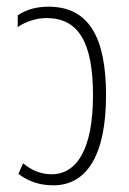

<svg xmlns="http://www.w3.org/2000/svg" viewBox="-20 -545 387 574"><path d="M140 9C239 9 297 -81 297 -260C297 -433 246 -525 125 -525C93 -525 60 -518 33 -499V-464C57 -481 90 -491 119 -491C215 -491 258 -418 258 -260C258 -98 209 -24 134 -24C100 -24 71 -38 49 -57L35 -25C69 0 102 9 140 9Z"/></svg>

Font: Noto Sans Thai UI ExtCond ExtLt
Style: Regular
Weight: 200
Width: 2
Designer: Monotype Design Team
Foundry: Monotype Imaging Inc.
Version: Version 2.000